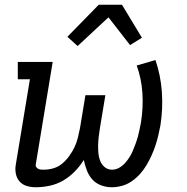

<svg xmlns="http://www.w3.org/2000/svg" viewBox="-20 -781 790 809"><path d="M131 8Q111 8 92.5 2.5Q74 -3 62 -17Q50 -31 46.5 -50.5Q43 -70 47 -90L106 -447H55V-520H202L131 -90Q129 -83 132 -78Q135 -73 140.5 -70Q146 -67 152 -66.5Q158 -66 164 -66Q185 -66 205.5 -72Q226 -78 242.5 -92Q259 -106 272 -124Q285 -142 294 -161Q303 -180 308 -200.5Q313 -221 317 -241L340 -380H424L401 -241Q398 -223 396 -205.5Q394 -188 393.5 -170.5Q393 -153 394.5 -136Q396 -119 402 -103.5Q408 -88 421 -77Q434 -66 452 -66Q467 -66 481 -73.5Q495 -81 506 -93Q517 -105 525.5 -118.5Q534 -132 540 -146.5Q546 -161 551.5 -176Q557 -191 561 -205.5Q565 -220 568 -235Q571 -250 574 -265Q584 -328 580 -389Q576 -450 556 -505L635 -528Q657 -464 662 -394Q667 -324 656 -253Q652 -232 647 -210.5Q642 -189 635 -168Q628 -147 618.5 -126Q609 -105 597.5 -85.5Q586 -66 570.5 -48.5Q555 -31 535.5 -17.5Q516 -4 494 2Q472 8 451 8Q427 8 405 -0.5Q383 -9 368.5 -25.5Q354 -42 346 -63Q338 -84 333 -107Q317 -81 295 -58.5Q273 -36 246.5 -20.5Q220 -5 190 1.5Q160 8 131 8ZM307 -587 264 -626 396 -761H494L578 -622L528 -591L437 -708Z"/></svg>

Font: Iosevka Plex Etoile
Style: Italic
Weight: 400
Italic angle: -9°
Designer: Belleve Invis
Foundry: Belleve Invis
Version: Version 25.1.1; ttfautohint (v1.8.4)